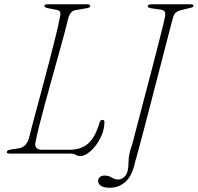

<svg xmlns="http://www.w3.org/2000/svg" viewBox="-20 -720 927 900"><path d="M311 0H28Q8.5 0 12.5 -9Q13 -17 34 -19.5L66.5 -24.5Q102 -29.5 114.5 -68.5Q124.5 -108.5 140.5 -167.8Q156.5 -227 174.8 -295.2Q193 -363.5 210.8 -431Q228.5 -498.5 242.2 -555.2Q256 -612 262.5 -647.5Q267 -669.5 247 -673.5L206 -681.5Q188 -684.5 188 -693Q188 -700 206 -700H388Q403 -700 403 -692Q403 -683.5 383 -681L339.5 -673.5Q324 -672 315.2 -663.2Q306.5 -654.5 301 -638Q294.5 -610 282.2 -564.2Q270 -518.5 254.2 -462.2Q238.5 -406 222 -346.8Q205.5 -287.5 190.2 -231.2Q175 -175 163.5 -128.8Q152 -82.5 146.5 -54Q138.5 -18 178.5 -18H305Q360.5 -18 393.5 -47.5Q426.5 -77 446.5 -144.5Q450 -158 460.5 -158Q469.5 -158 469.5 -149Q469.5 -110 450.8 -73.2Q432 -36.5 405.5 -12.5Q379 11.5 356 11.5Q345 11.5 335.2 5.8Q325.5 0 311 0ZM791.5 -639.5Q789 -631.5 779.8 -595.8Q770.5 -560 756.5 -505.8Q742.5 -451.5 725.8 -387Q709 -322.5 691.8 -256Q674.5 -189.5 659 -129.8Q643.5 -70 631.2 -25Q619 20 613 41Q599 104.5 568.2 132.2Q537.5 160 493.5 160Q466 160 453 150.8Q440 141.5 440 128Q440 117.5 448 110.2Q456 103 471 103Q489.5 103 504 112.2Q518.5 121.5 534 121.5Q553 121.5 567.8 103.8Q582.5 86 582.5 37.5Q582.5 21.5 586.5 1.8Q590.5 -18 599.5 -42.5Q600.5 -46 608.8 -77.8Q617 -109.5 630.2 -160Q643.5 -210.5 659.2 -270.8Q675 -331 691 -392Q707 -453 720.5 -506.2Q734 -559.5 743 -595.5Q752 -631.5 753.5 -641Q756.5 -658.5 751.8 -666Q747 -673.5 729 -675.5L690 -681Q672.5 -683 672.5 -692Q672.5 -700 694.5 -700H872.5Q887 -700 887 -693.5Q887 -685.5 869.5 -682.5L835 -674Q816 -670 806.5 -663.2Q797 -656.5 791.5 -639.5Z"/></svg>

Font: Fraunces 9pt S000 Thin
Style: Italic
Weight: 100
Italic angle: -16°
Version: Version 1.000; ttfautohint (v1.8.3)